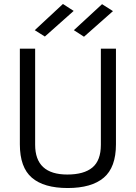

<svg xmlns="http://www.w3.org/2000/svg" viewBox="-20 -937 684 967"><path d="M157 -208Q157 -58 319 -58Q403 -58 445.5 -93.5Q488 -129 488 -208V-692H564V-210Q564 -94 502.5 -42Q441 10 321 10Q201 10 140.5 -42Q80 -94 80 -210V-692H157ZM352 -785 494 -916 549 -881 403 -752ZM155 -785 297 -917 351 -882 206 -753Z"/></svg>

Font: Titillium Web
Style: Regular
Weight: 400
Version: Version 1.002;PS 57.000;hotconv 1.0.70;makeotf.lib2.5.55311